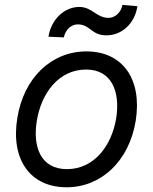

<svg xmlns="http://www.w3.org/2000/svg" viewBox="-20 -766 637 797"><path d="M256.4 11.4C400.9 11.4 516 -98 543.3 -264.2C571 -437.5 489 -552.6 338.8 -552.6C193.5 -552.6 78.5 -443.2 51.8 -275.6C23.8 -103.7 105.5 11.4 256.4 11.4ZM132.8 -264.2C150.6 -376.4 221.9 -477.3 337.4 -477.3C446.4 -477.3 479 -382.1 462.4 -275.6C443.9 -163 372.5 -63.9 257.8 -63.9C148.1 -63.9 115.4 -157.7 132.8 -264.2ZM181.1 -613.6 245 -610.8C250.7 -640.6 274.9 -664.8 301.8 -664.8C355.8 -664.8 357.2 -619.3 422.6 -619.3C483.7 -619.3 539.1 -666.2 550.4 -740.1L487.9 -745.7C483.7 -715.9 458.1 -691.8 431.1 -691.8C380 -691.8 362.9 -737.2 308.9 -737.2C247.9 -737.2 192.5 -686.1 181.1 -613.6Z"/></svg>

Font: Magic Ui Pro
Style: Italic
Weight: 400
Italic angle: -9.39999°
Designer: Stefan Endress, Andreas Faust
Version: Version 1.000;FEAKit 1.0